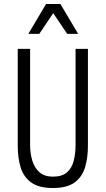

<svg xmlns="http://www.w3.org/2000/svg" viewBox="-20 -935 530 963"><path d="M69 -203V-690H131V-208Q131 -166 142 -129.5Q153 -93 178 -71Q203 -49 245 -49Q292 -49 316.5 -71Q341 -93 350 -129.5Q359 -166 359 -208V-690H421V-203Q421 -145 407 -97Q393 -49 355 -20.5Q317 8 245 8Q174 8 135.5 -20.5Q97 -49 83 -97Q69 -145 69 -203ZM122 -765 211 -915H283L372 -765H317L247 -869L177 -765Z"/></svg>

Font: Radio Canada Condensed Light
Style: Regular
Weight: 300
Width: 3
Designer: Charles Daoud, Etienne Aubert Bonn, Alexandre Saumier Demers, Jacques Le Bailly
Foundry: Radio-Canada
Version: Version 2.104; ttfautohint (v1.8.4.7-5d5b);gftools[0.9.28.de